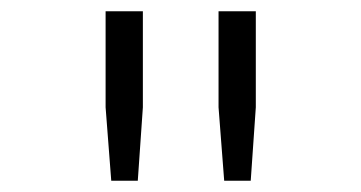

<svg xmlns="http://www.w3.org/2000/svg" viewBox="-20 -750 640 340"><path d="M224 -430H177L167 -560V-730H233V-560ZM424 -430H377L367 -560V-730H433V-560Z"/></svg>

Font: JetBrains Mono Extra Light
Style: Regular
Weight: 200
Monospace: yes
Designer: Philipp Nurullin, Konstantin Bulenkov
Foundry: JetBrains
Version: 2.002